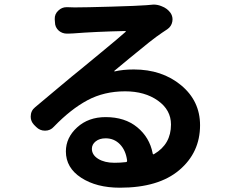

<svg xmlns="http://www.w3.org/2000/svg" viewBox="-20 -787 1040 858"><path d="M491.2 -59.6Q517.6 -59.6 542 -62.5Q548.8 -62.5 547.9 -70.3Q542 -115.2 516.1 -142.1Q490.2 -168.9 452.1 -168.9Q424.8 -168.9 407.7 -155.3Q390.6 -141.6 390.6 -122.1Q390.6 -94.7 418.9 -77.1Q447.3 -59.6 491.2 -59.6ZM655.3 -765.6Q660.2 -766.6 666 -766.6Q685.5 -766.6 703.1 -758.8Q726.6 -750 741.2 -730.5Q751 -716.8 751 -700.2Q751 -695.3 750 -690.4Q746.1 -668.9 727.5 -656.2Q715.8 -648.4 704.1 -640.6Q680.7 -625 645.5 -597.2Q610.4 -569.3 556.6 -524.9Q502.9 -480.5 491.2 -470.7Q490.2 -469.7 490.7 -468.8Q491.2 -467.8 492.2 -467.8Q529.3 -476.6 578.1 -476.6Q704.1 -476.6 789.1 -406.2Q874 -335.9 874 -227.5Q874 -105.5 781.2 -26.9Q688.5 51.8 515.6 51.8Q411.1 51.8 342.8 7.3Q274.4 -37.1 274.4 -110.4Q274.4 -171.9 324.7 -217.8Q375 -263.7 452.1 -263.7Q538.1 -263.7 593.3 -218.3Q648.4 -172.9 662.1 -102.5Q663.1 -94.7 668.9 -98.6Q744.1 -142.6 744.1 -230.5Q744.1 -295.9 685.5 -337.4Q627 -378.9 539.1 -378.9Q445.3 -378.9 370.6 -338.9Q295.9 -298.8 220.7 -220.7Q205.1 -203.1 181.6 -203.1Q180.7 -203.1 180.7 -203.1Q158.2 -203.1 141.6 -219.7L131.8 -229.5Q117.2 -245.1 117.2 -265.6Q117.2 -292 136.7 -307.6Q160.2 -327.1 236.3 -391.1Q312.5 -455.1 339.8 -476.6Q352.5 -487.3 432.1 -552.7Q511.7 -618.2 541 -644.5Q543 -645.5 542 -647Q541 -648.4 540 -648.4Q406.2 -645.5 307.6 -637.7Q296.9 -637.7 284.2 -636.7Q282.2 -636.7 279.3 -636.7Q258.8 -636.7 243.2 -649.4Q225.6 -665 225.6 -687.5L224.6 -701.2Q223.6 -724.6 241.2 -740.2Q256.8 -754.9 277.3 -754.9Q279.3 -754.9 280.3 -754.9Q297.9 -753.9 313.5 -753.9Q360.4 -753.9 477.5 -757.3Q594.7 -760.7 632.8 -763.7Q644.5 -764.6 655.3 -765.6Z"/></svg>

Font: Gen Jyuu Gothic Monospace Bold
Style: Bold
Weight: 700
Designer: [Source Han Sans]
Ryoko NISHIZUKA  (kana & ideographs); Paul D. Hunt (Latin, Greek & Cyrillic); Wenlong ZHANG  (bopomofo
Version: Version 1.002.20150607